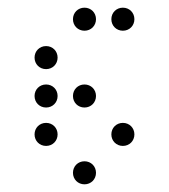

<svg xmlns="http://www.w3.org/2000/svg" viewBox="-20 -500 440 500"><path d="M200 -420C217 -420 230 -433 230 -450C230 -467 217 -480 200 -480C183 -480 170 -467 170 -450C170 -433 183 -420 200 -420ZM300 -420C317 -420 330 -433 330 -450C330 -467 317 -480 300 -480C283 -480 270 -467 270 -450C270 -433 283 -420 300 -420ZM100 -320C117 -320 130 -333 130 -350C130 -367 117 -380 100 -380C83 -380 70 -367 70 -350C70 -333 83 -320 100 -320ZM100 -220C117 -220 130 -233 130 -250C130 -267 117 -280 100 -280C83 -280 70 -267 70 -250C70 -233 83 -220 100 -220ZM200 -220C217 -220 230 -233 230 -250C230 -267 217 -280 200 -280C183 -280 170 -267 170 -250C170 -233 183 -220 200 -220ZM100 -120C117 -120 130 -133 130 -150C130 -167 117 -180 100 -180C83 -180 70 -167 70 -150C70 -133 83 -120 100 -120ZM300 -120C317 -120 330 -133 330 -150C330 -167 317 -180 300 -180C283 -180 270 -167 270 -150C270 -133 283 -120 300 -120ZM200 -20C217 -20 230 -33 230 -50C230 -67 217 -80 200 -80C183 -80 170 -67 170 -50C170 -33 183 -20 200 -20Z"/></svg>

Font: TINY 5x3 60
Style: Regular
Weight: 150
Designer: Jack Halten Fahnestock
Foundry: Velvetyne Type Foundry
Version: Version 1.002;hotconv 1.0.109;makeotfexe 2.5.65596